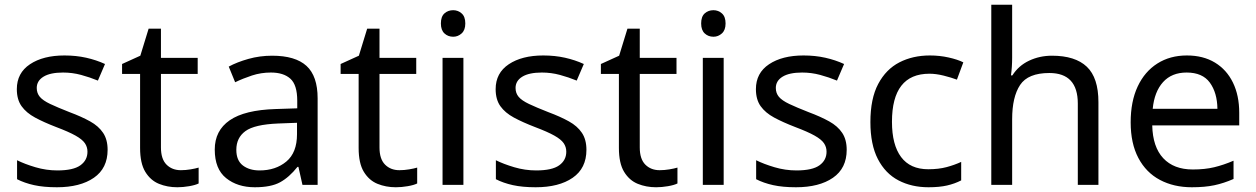

<svg xmlns="http://www.w3.org/2000/svg" viewBox="-20 -780 5299 810"><path d="M434 -148Q434 -70 376 -30Q318 10 220 10Q164 10 123.5 1Q83 -8 52 -24V-104Q84 -88 129.5 -74.5Q175 -61 222 -61Q289 -61 319 -82.5Q349 -104 349 -140Q349 -160 338 -176Q327 -192 298.5 -208Q270 -224 217 -244Q165 -264 128 -284Q91 -304 71 -332Q51 -360 51 -404Q51 -472 106.5 -509Q162 -546 252 -546Q301 -546 343.5 -536.5Q386 -527 423 -510L393 -440Q359 -454 322 -464Q285 -474 246 -474Q192 -474 163.5 -456.5Q135 -439 135 -409Q135 -387 148 -371.5Q161 -356 191.5 -341.5Q222 -327 273 -307Q324 -288 360 -268Q396 -248 415 -219.5Q434 -191 434 -148Z M743 -62Q763 -62 784 -65.5Q805 -69 818 -73V-6Q804 1 778 5.5Q752 10 728 10Q686 10 650.5 -4.5Q615 -19 593 -55Q571 -91 571 -156V-468H495V-510L572 -545L607 -659H659V-536H814V-468H659V-158Q659 -109 682.5 -85.5Q706 -62 743 -62Z M1128 -545Q1226 -545 1273 -502Q1320 -459 1320 -365V0H1256L1239 -76H1235Q1200 -32 1161.5 -11Q1123 10 1055 10Q982 10 934 -28.5Q886 -67 886 -149Q886 -229 949 -272.5Q1012 -316 1143 -320L1234 -323V-355Q1234 -422 1205 -448Q1176 -474 1123 -474Q1081 -474 1043 -461.5Q1005 -449 972 -433L945 -499Q980 -518 1028 -531.5Q1076 -545 1128 -545ZM1154 -259Q1054 -255 1015.5 -227Q977 -199 977 -148Q977 -103 1004.5 -82Q1032 -61 1075 -61Q1143 -61 1188 -98.5Q1233 -136 1233 -214V-262Z M1665 -62Q1685 -62 1706 -65.5Q1727 -69 1740 -73V-6Q1726 1 1700 5.5Q1674 10 1650 10Q1608 10 1572.5 -4.5Q1537 -19 1515 -55Q1493 -91 1493 -156V-468H1417V-510L1494 -545L1529 -659H1581V-536H1736V-468H1581V-158Q1581 -109 1604.5 -85.5Q1628 -62 1665 -62Z M1892 -737Q1912 -737 1927.5 -723.5Q1943 -710 1943 -681Q1943 -653 1927.5 -639Q1912 -625 1892 -625Q1870 -625 1855 -639Q1840 -653 1840 -681Q1840 -710 1855 -723.5Q1870 -737 1892 -737ZM1935 -536V0H1847V-536Z M2454 -148Q2454 -70 2396 -30Q2338 10 2240 10Q2184 10 2143.5 1Q2103 -8 2072 -24V-104Q2104 -88 2149.5 -74.5Q2195 -61 2242 -61Q2309 -61 2339 -82.5Q2369 -104 2369 -140Q2369 -160 2358 -176Q2347 -192 2318.5 -208Q2290 -224 2237 -244Q2185 -264 2148 -284Q2111 -304 2091 -332Q2071 -360 2071 -404Q2071 -472 2126.5 -509Q2182 -546 2272 -546Q2321 -546 2363.5 -536.5Q2406 -527 2443 -510L2413 -440Q2379 -454 2342 -464Q2305 -474 2266 -474Q2212 -474 2183.5 -456.5Q2155 -439 2155 -409Q2155 -387 2168 -371.5Q2181 -356 2211.5 -341.5Q2242 -327 2293 -307Q2344 -288 2380 -268Q2416 -248 2435 -219.5Q2454 -191 2454 -148Z M2763 -62Q2783 -62 2804 -65.5Q2825 -69 2838 -73V-6Q2824 1 2798 5.5Q2772 10 2748 10Q2706 10 2670.5 -4.5Q2635 -19 2613 -55Q2591 -91 2591 -156V-468H2515V-510L2592 -545L2627 -659H2679V-536H2834V-468H2679V-158Q2679 -109 2702.5 -85.5Q2726 -62 2763 -62Z M2990 -737Q3010 -737 3025.5 -723.5Q3041 -710 3041 -681Q3041 -653 3025.5 -639Q3010 -625 2990 -625Q2968 -625 2953 -639Q2938 -653 2938 -681Q2938 -710 2953 -723.5Q2968 -737 2990 -737ZM3033 -536V0H2945V-536Z M3552 -148Q3552 -70 3494 -30Q3436 10 3338 10Q3282 10 3241.5 1Q3201 -8 3170 -24V-104Q3202 -88 3247.5 -74.5Q3293 -61 3340 -61Q3407 -61 3437 -82.5Q3467 -104 3467 -140Q3467 -160 3456 -176Q3445 -192 3416.5 -208Q3388 -224 3335 -244Q3283 -264 3246 -284Q3209 -304 3189 -332Q3169 -360 3169 -404Q3169 -472 3224.5 -509Q3280 -546 3370 -546Q3419 -546 3461.5 -536.5Q3504 -527 3541 -510L3511 -440Q3477 -454 3440 -464Q3403 -474 3364 -474Q3310 -474 3281.5 -456.5Q3253 -439 3253 -409Q3253 -387 3266 -371.5Q3279 -356 3309.5 -341.5Q3340 -327 3391 -307Q3442 -288 3478 -268Q3514 -248 3533 -219.5Q3552 -191 3552 -148Z M3897 10Q3826 10 3770.5 -19Q3715 -48 3683.5 -109Q3652 -170 3652 -265Q3652 -364 3685 -426Q3718 -488 3774.5 -517Q3831 -546 3903 -546Q3944 -546 3982 -537.5Q4020 -529 4044 -517L4017 -444Q3993 -453 3961 -461Q3929 -469 3901 -469Q3743 -469 3743 -266Q3743 -169 3781.5 -117.5Q3820 -66 3896 -66Q3940 -66 3973.5 -75Q4007 -84 4035 -97V-19Q4008 -5 3975.5 2.5Q3943 10 3897 10Z M4250 -537Q4250 -497 4245 -462H4251Q4277 -503 4321.5 -524Q4366 -545 4418 -545Q4516 -545 4565 -498.5Q4614 -452 4614 -349V0H4527V-343Q4527 -472 4407 -472Q4317 -472 4283.5 -421.5Q4250 -371 4250 -277V0H4162V-760H4250Z M4987 -546Q5056 -546 5105.5 -516Q5155 -486 5181.5 -431.5Q5208 -377 5208 -304V-251H4841Q4843 -160 4887.5 -112.5Q4932 -65 5012 -65Q5063 -65 5102.5 -74.5Q5142 -84 5184 -102V-25Q5143 -7 5103 1.5Q5063 10 5008 10Q4932 10 4873.5 -21Q4815 -52 4782.5 -113.5Q4750 -175 4750 -264Q4750 -352 4779.5 -415Q4809 -478 4862.5 -512Q4916 -546 4987 -546ZM4986 -474Q4923 -474 4886.5 -433.5Q4850 -393 4843 -321H5116Q5115 -389 5084 -431.5Q5053 -474 4986 -474Z"/></svg>

Font: Noto Sans Tifinagh SIL
Style: Regular
Weight: 400
Designer: JamraPatel
Foundry: JamraPatel LLC
Version: Version 2.006; ttfautohint (v1.8.4.7-5d5b)